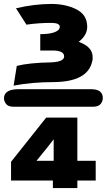

<svg xmlns="http://www.w3.org/2000/svg" viewBox="-31 -790 541 973"><path d="M-11 -293Q-9 -338 63 -338H431Q489 -338 490 -294Q490 -276 478.5 -262.5Q467 -249 439 -249H40Q10 -249 -0.5 -263.5Q-11 -278 -11 -293ZM25 30 203 -194H361V25H454V125H361V163H237V125H25ZM38 -356 54 -456Q117 -472 229 -474Q294 -477 294 -504Q294 -534 236 -534H173V-617Q243 -617 266 -639Q272 -646 272 -654Q272 -674 229 -674Q164 -674 103 -665L50 -748Q144 -770 229 -770Q302 -770 356.5 -742.5Q411 -715 411 -654Q411 -612 368 -578Q434 -554 438 -508Q440 -490 436 -478Q413 -376 243 -374Q131 -374 38 -356ZM154 25H241V-84L213 -48Z"/></svg>

Font: Coval
Style: ExtraBold
Weight: 800
Foundry: Context Ltd
Version: Version 001.000